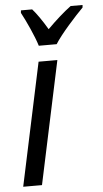

<svg xmlns="http://www.w3.org/2000/svg" viewBox="-54 -800 448 835"><g transform="rotate(-5 169.5 -382.5)"><path d="M134 -605H212C237 -646 306 -722 338 -754L339 -765H287C256 -742 220 -710 183 -673C160 -712 137 -745 119 -765H70L69 -754C89 -717 121 -648 134 -605ZM13 0H95L209 -536H127Z"/></g></svg>

Font: Noto Sans Display SemiCondensed
Style: Italic
Weight: 400
Width: 4
Italic angle: -12°
Designer: Monotype Design Team
Foundry: Monotype Imaging Inc.
Version: Version 1.900